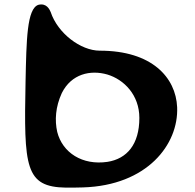

<svg xmlns="http://www.w3.org/2000/svg" viewBox="-20 -858 895 879"><path d="M97 -485C89 -92 95 -2 282 1C305 1 332 1 360 0C654 -9 798 -197 791 -367C785 -503 676 -626 437 -626C349 -626 244 -706 212 -803C207 -814 194 -845 156 -836C103 -819 101 -675 97 -485ZM263 -432C307 -520 394 -539 471 -517C548 -494 618 -423 618 -318C618 -197 561 -131 472 -117C357 -100 266 -159 242 -254C230 -307 234 -369 263 -432Z"/></svg>

Font: Venom Sans
Style: Bd
Weight: 700
Version: Version 1.001